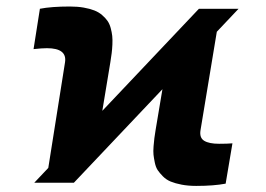

<svg xmlns="http://www.w3.org/2000/svg" viewBox="-20 -573 833 602"><path d="M87.4 0 131.4 -46.5 183.9 -377.8Q190.7 -421.9 127.1 -421.9Q111.5 -421.9 85.2 -419L105.1 -545.5Q141.3 -552.6 198.9 -552.6Q223 -552.6 242.4 -549.2Q261.7 -545.8 275.7 -540.3Q289.8 -534.8 300.2 -525.7Q310.7 -516.7 317.1 -507.5Q323.5 -498.2 327.1 -485.1Q330.6 -471.9 331.9 -460.4Q333.1 -448.9 332.4 -433.4Q331.7 -418 330.1 -405.9Q328.5 -393.8 326 -377.8L300.8 -225.5L603.7 -545.5H728L659.8 -473.4L608.7 -164.8Q604.8 -141 620.2 -131.6Q635.7 -122.2 666.9 -122.2Q693.5 -122.2 708.8 -123.6L687.5 2.8Q650.2 9.9 595.2 9.9Q570 9.9 549.7 6Q529.5 2.1 515.3 -3.7Q501.1 -9.6 490.8 -20.1Q480.5 -30.5 474.4 -39.6Q468.4 -48.7 465.4 -63.2Q462.4 -77.8 461.3 -87.9Q460.2 -98 461.5 -114.5Q462.7 -131 464 -139.7Q465.2 -148.4 467.7 -164.4L468 -166.2L489.3 -293.3L211.6 0Z"/></svg>

Font: Karasuma Gothic
Style: Italic
Weight: 900
Italic angle: -9.39999°
Designer: Rasmus Andersson / Ryoko Nishizuka
Foundry: Genbu
Version: Version 1.00